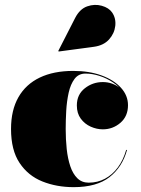

<svg xmlns="http://www.w3.org/2000/svg" viewBox="-20 -762 580 792"><path d="M284 10Q213.5 10 154.8 -13.5Q96 -37 60.8 -89.8Q25.5 -142.5 25.5 -230Q25.5 -307.5 56 -361Q86.5 -414.5 144 -442Q201.5 -469.5 282 -469.5Q348 -469.5 399 -450.8Q450 -432 479 -400Q508 -368 508 -328Q508 -282.5 476.8 -255.5Q445.5 -228.5 404 -228.5Q379 -228.5 354.2 -239.5Q329.5 -250.5 313.2 -272.5Q297 -294.5 297 -327Q297 -372 329.8 -397.8Q362.5 -423.5 404 -423.5Q444 -423.5 475.5 -398.2Q507 -373 507 -328H504.5Q504.5 -356.5 488.5 -380.5Q472.5 -404.5 446.2 -422Q420 -439.5 390.2 -449Q360.5 -458.5 332.5 -458.5Q304 -458.5 287.5 -436.5Q271 -414.5 263.2 -379.5Q255.5 -344.5 253.2 -305Q251 -265.5 251 -230Q251 -187 255.2 -147.2Q259.5 -107.5 270 -76.2Q280.5 -45 299 -26.8Q317.5 -8.5 346 -8.5Q382.5 -8.5 413 -24.8Q443.5 -41 466 -71.2Q488.5 -101.5 500.5 -143.5H504Q484.5 -72.5 431.5 -31.2Q378.5 10 284 10ZM222 -549.5 220.5 -552 290 -688Q309 -725 339.8 -735.8Q370.5 -746.5 399.8 -738.2Q429 -730 442.5 -710.5Q459 -686.5 455.5 -655.2Q452 -624 429.8 -599.2Q407.5 -574.5 367.5 -569Z"/></svg>

Font: Bodoni Moda 48pt Black
Style: Regular
Weight: 900
Designer: Owen Earl
Foundry: indestructible type
Version: Version 2.004